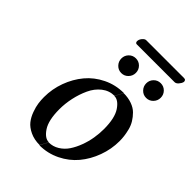

<svg xmlns="http://www.w3.org/2000/svg" viewBox="-204 -786 896 896"><g transform="rotate(45 244.0 -338.5)"><path d="M305.2 -398.9 326.2 -439Q356.4 -439 380.9 -430.2Q405.3 -421.4 420.4 -406.2Q435.5 -391.1 446.3 -373.5Q457 -356 462.2 -335.4Q467.3 -314.9 469.2 -298.8Q471.2 -282.7 471.2 -267.1Q471.2 -213.9 452.6 -163.3Q434.1 -112.8 401.9 -74.2Q369.6 -35.6 322 -12.2Q274.4 11.2 220.2 11.2L241.2 -28.8Q269 -28.8 292.7 -43.5Q316.4 -58.1 332 -81.5Q347.7 -105 358.9 -135.3Q370.1 -165.5 375 -195.8Q379.9 -226.1 379.9 -254.9Q379.9 -327.6 356 -363.3Q332 -398.9 305.2 -398.9ZM241.2 -29.8 220.2 9.8Q184.1 9.8 156.7 -3.2Q129.4 -16.1 114.5 -34.9Q99.6 -53.7 90.6 -78.9Q81.5 -104 78.9 -123.5Q76.2 -143.1 76.2 -163.1Q76.2 -216.3 94.5 -266.4Q112.8 -316.4 145 -355Q177.2 -393.6 224.6 -416.7Q272 -439.9 326.2 -439.9L305.2 -399.9Q270.5 -399.9 242.9 -378.2Q215.3 -356.4 199.5 -322Q183.6 -287.6 175.3 -249.3Q167 -210.9 167 -173.8Q167 -101.1 190.7 -65.4Q214.4 -29.8 241.2 -29.8ZM382.1 -511.5Q368.2 -525.9 368.2 -545.9Q368.2 -565.9 382.1 -580.1Q396 -594.2 416 -594.2Q436 -594.2 450 -580.1Q463.9 -565.9 463.9 -545.9Q463.9 -525.9 450 -511.5Q436 -497.1 416 -497.1Q396 -497.1 382.1 -511.5ZM218 -511.5Q204.1 -525.9 204.1 -545.9Q204.1 -565.9 218 -580.1Q231.9 -594.2 252 -594.2Q272 -594.2 285.9 -580.1Q299.8 -565.9 299.8 -545.9Q299.8 -525.9 285.9 -511.5Q272 -497.1 252 -497.1Q231.9 -497.1 218 -511.5ZM458 -643.1H209Q202.6 -643.1 200.2 -648.2Q197.8 -653.3 199.2 -659.2Q200.7 -668.9 209.2 -678.5Q217.8 -688 226.1 -688H476.1Q482.9 -688 485.8 -683.6Q488.8 -679.2 487.8 -673.8Q485.4 -663.6 476.3 -653.3Q467.3 -643.1 458 -643.1Z"/></g></svg>

Font: Common Serif News
Style: Italic
Weight: 450
Italic angle: -12°
Designer: Philipp H. Poll, Khaled Hosny
Foundry: Stefan Peev, Context Ltd.
Version: Version 1.026